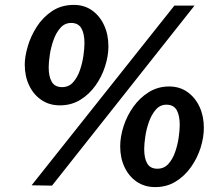

<svg xmlns="http://www.w3.org/2000/svg" viewBox="-20 -754 912 784"><path d="M192.4 4 109.1 2.6 691.9 -731H774.2ZM224.4 -323.8Q181.4 -323.8 149.1 -345.8Q116.8 -367.7 99 -405.3Q81.1 -442.9 81.1 -490.3Q81.1 -522.3 93.1 -563.8Q105 -605.3 129.7 -644.1Q154.3 -682.9 192.3 -708.4Q230.2 -734 281.8 -734Q323.9 -734 355.5 -711.8Q387.2 -689.6 404.9 -651.3Q422.7 -613 422.7 -564.8Q422.7 -526 409.3 -483.8Q396 -441.5 370.3 -405.2Q344.6 -368.9 307.9 -346.3Q271.2 -323.8 224.4 -323.8ZM233.6 -398.2Q260.8 -398.2 278.4 -417.9Q296.1 -437.7 306.3 -467.2Q316.5 -496.7 320.7 -526.9Q324.9 -557.2 324.9 -578Q324.9 -616.9 312.2 -638.6Q299.6 -660.3 270.6 -660.3Q244.4 -660.3 226.7 -640.3Q208.9 -620.3 198.4 -590.3Q187.9 -560.4 183.3 -529.9Q178.8 -499.4 178.8 -478.9Q178.8 -441.2 191.5 -419.7Q204.2 -398.2 233.6 -398.2ZM613.5 10Q570.8 10 538.6 -11.8Q506.5 -33.6 488.7 -71.2Q470.8 -108.8 470.8 -156.2Q470.8 -196 484.7 -238.8Q498.5 -281.5 524.7 -318.2Q550.9 -354.9 587.9 -377.9Q624.8 -400.9 670.8 -400.9Q713.3 -400.9 745.1 -378.5Q776.9 -356.1 794.7 -318Q812.4 -279.8 812.4 -232.1Q812.4 -192.8 799.1 -150.6Q785.7 -108.4 760 -71.9Q734.3 -35.4 697.5 -12.7Q660.6 10 613.5 10ZM622.7 -65.1Q649.8 -65.1 667.5 -84.6Q685.1 -104.2 695.3 -133.7Q705.5 -163.2 709.7 -193.3Q713.9 -223.4 713.9 -244.2Q713.9 -283.1 701.3 -304.8Q688.6 -326.5 659.6 -326.5Q633.8 -326.5 616.2 -306.3Q598.7 -286.1 588.1 -256.2Q577.6 -226.2 573.2 -195.9Q568.8 -165.6 568.8 -145.4Q568.8 -107.8 581.2 -86.4Q593.6 -65.1 622.7 -65.1Z"/></svg>

Font: Public Sans Thin
Style: Italic
Weight: 100
Italic angle: -8°
Designer: The Public Sans project authors (U.S. Web Design System). Libre Franklin designed by Pablo Impallari and Rodrigo Fuenzal
Version: Version 2.000